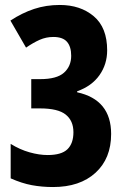

<svg xmlns="http://www.w3.org/2000/svg" viewBox="-20 -744 501 774"><path d="M194 10Q149 10 108.5 2.5Q68 -5 23 -25V-164Q60 -141 99 -130Q138 -119 172 -119Q228 -119 252 -142.5Q276 -166 276 -211Q276 -257 245 -282Q214 -307 141 -307H106V-425H142Q209 -425 238 -451Q267 -477 267 -519Q267 -556 250 -575.5Q233 -595 195 -595Q166 -595 140 -583.5Q114 -572 85 -552L22 -661Q69 -692 117.5 -708Q166 -724 221 -724Q304 -724 358 -678.5Q412 -633 412 -541Q412 -485 381 -441Q350 -397 291 -376V-372Q428 -342 428 -204Q428 -105 365 -47.5Q302 10 194 10Z"/></svg>

Font: Noto Sans Gurmukhi ExtraCondensed ExtraBold
Style: Regular
Weight: 800
Width: 2
Designer: Jelle Bosma - Monotype Design Team
Foundry: Monotype Imaging Inc.
Version: Version 2.004; ttfautohint (v1.8.4.7-5d5b)